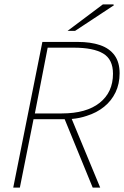

<svg xmlns="http://www.w3.org/2000/svg" viewBox="-20 -850 562 870"><path d="M40 0 172 -660H332Q391 -660 433.5 -645.5Q476 -631 499 -599.5Q522 -568 522 -518Q522 -470 503.5 -431.5Q485 -393 451.5 -366Q418 -339 373 -325Q341 -314 305 -311L434 0H400L273 -310H132L70 0ZM138 -336H260Q371 -336 431.5 -384Q492 -432 492 -516Q492 -581 447.5 -607.5Q403 -634 314 -634H196ZM286 -710 446 -830H494L496 -826L320 -710Z"/></svg>

Font: Source Sans 3 ExtraLight ExtraLight
Style: Italic
Weight: 250
Italic angle: -11°
Version: Version 3.052;hotconv 1.1.0;makeotfexe 2.6.0